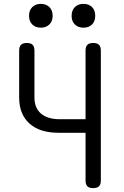

<svg xmlns="http://www.w3.org/2000/svg" viewBox="-20 -962 640 992"><path d="M422 -276H282Q185 -276 132 -324Q79 -372 79 -458V-700Q79 -721 88.5 -730.5Q98 -740 119 -740Q139 -740 148.5 -730.5Q158 -721 158 -700V-458Q158 -404 192 -375Q226 -346 289 -346H422V-700Q422 -721 431.5 -730.5Q441 -740 461 -740Q482 -740 491.5 -730.5Q501 -721 501 -700V-30Q501 -9 491.5 0.5Q482 10 461 10Q441 10 431.5 0.5Q422 -9 422 -30ZM411 -819Q384 -819 367 -835.5Q350 -852 350 -880Q350 -909 367 -925.5Q384 -942 411 -942Q439 -942 455.5 -925.5Q472 -909 472 -880Q472 -852 455.5 -835.5Q439 -819 411 -819ZM191 -819Q164 -819 147 -835.5Q130 -852 130 -880Q130 -909 147 -925.5Q164 -942 191 -942Q218 -942 235 -925.5Q252 -909 252 -880Q252 -852 235 -835.5Q218 -819 191 -819Z"/></svg>

Font: Maple Mono Light
Style: Regular
Weight: 300
Monospace: yes
Designer: subframe7536
Version: Version 7.000